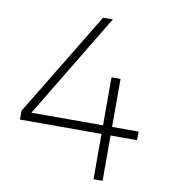

<svg xmlns="http://www.w3.org/2000/svg" viewBox="-79 -767 735 835"><g transform="rotate(10 288.0 -349.5)"><path d="M30 -200V-239L309 -699H352L64 -222L55 -238H547V-200ZM390 -450H430V0H390Z"/></g></svg>

Font: Alexandria ExtraLight
Style: Regular
Weight: 250
Designer: Mohamed Gaber
Foundry: Kief Type Foundry
Version: Version 5.100